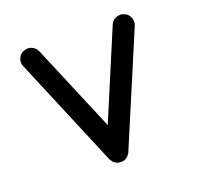

<svg xmlns="http://www.w3.org/2000/svg" viewBox="-122 -826 993 959"><g transform="rotate(-20 375.0 -346.5)"><path d="M333 -10H332Q331 -11 325 -15L324 -16Q324 -17 324 -18Q320 -22 319 -24Q318 -24 318 -25Q315 -31 313 -33L68 -617Q59 -637 67.5 -658.5Q76 -680 98 -688Q118 -697 139 -688.5Q160 -680 169 -659L364 -196L559 -659Q568 -680 589.5 -688.5Q611 -697 631 -688Q652 -680 660.5 -658.5Q669 -637 661 -617L414 -33L410 -25Q410 -24 409 -24Q408 -23 406 -21Q404 -19 404 -18Q403 -16 402 -15Q401 -14 399 -12.5Q397 -11 396 -10L394 -9Q393 -9 390.5 -7Q388 -5 386 -4Q385 -4 384 -3Q382 -3 376 -1H374Q370 0 364 0Q357 0 354 -1H352Q348 -3 344 -3L343 -4H342Q341 -4 339.5 -5Q338 -6 336 -7.5Q334 -9 333 -10Z"/></g></svg>

Font: Quicksand
Style: Bold
Weight: 700
Designer: Andrew Paglinawan
Foundry: Andrew Paglinawan
Version: 1.002